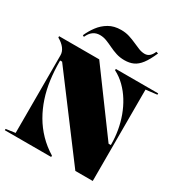

<svg xmlns="http://www.w3.org/2000/svg" viewBox="-213 -1099 1182 1252"><g transform="rotate(30 378.0 -473.0)"><path d="M5 0V-10L75 -20V-605Q75 -631 57 -655Q39 -679 5 -698V-708H307L635 -262H652V-267Q652 -319 643 -371Q634 -423 616 -472Q598 -521 571.5 -564Q545 -607 510 -641.5Q475 -676 432 -698V-708H751V-698L667 -688V0H536L105 -574H90V-569Q90 -497 99 -430Q108 -363 128 -302.5Q148 -242 179 -188.5Q210 -135 253.5 -90Q297 -45 354 -10V0ZM451 -785Q417 -785 388 -794.5Q359 -804 333.5 -816.5Q308 -829 283.5 -838.5Q259 -848 233 -848Q204 -848 182.5 -832.5Q161 -817 147 -785L136 -791Q153 -830 179.5 -865.5Q206 -901 244.5 -923.5Q283 -946 336 -946Q370 -946 398.5 -937Q427 -928 452 -916.5Q477 -905 500 -896Q523 -887 545 -887Q565 -887 580 -899.5Q595 -912 605 -937L620 -933Q595 -875 570.5 -843Q546 -811 517.5 -798Q489 -785 451 -785Z"/></g></svg>

Font: Kalnia Thin
Style: Regular
Weight: 100
Version: Version 1.105